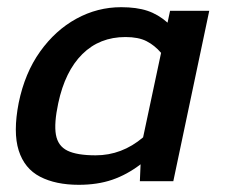

<svg xmlns="http://www.w3.org/2000/svg" viewBox="-20 -504 626 534"><path d="M199 10Q135 10 91.5 -12.5Q48 -35 32 -85.5Q16 -136 32 -218Q49 -301 91.5 -360.5Q134 -420 192.5 -452Q251 -484 317 -484Q360 -484 390 -474Q420 -464 446 -441L453 -474H562L462 0H369L371 -47Q333 -18 292 -4Q251 10 199 10ZM246 -72Q319 -72 378 -122L428 -357Q410 -378 387.5 -389.5Q365 -401 329 -401Q257 -401 209 -353.5Q161 -306 142 -217Q130 -161 135.5 -129.5Q141 -98 167.5 -85Q194 -72 246 -72Z"/></svg>

Font: Kanit
Style: Italic
Weight: 400
Italic angle: -12°
Designer: Katatrad Team
Foundry: CadsonDemak
Version: Version 2.000; ttfautohint (v1.8.3)